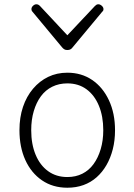

<svg xmlns="http://www.w3.org/2000/svg" viewBox="-20 -859 629 898"><path d="M295 19Q227 19 176.5 -15.5Q126 -50 98.5 -110.5Q71 -171 71 -250Q71 -310 87.5 -359Q104 -408 134.5 -444Q165 -480 205.5 -499.5Q246 -519 295 -519Q361 -519 411 -485Q461 -451 489.5 -390Q518 -329 518 -250Q518 -202 507.5 -161Q497 -120 478 -87Q459 -54 432 -30Q405 -6 370.5 6.5Q336 19 295 19ZM295 -31Q334 -31 365 -46.5Q396 -62 417.5 -91.5Q439 -121 451 -161.5Q463 -202 463 -250Q463 -315 442.5 -364.5Q422 -414 384.5 -441.5Q347 -469 295 -469Q256 -469 224.5 -453.5Q193 -438 171.5 -409Q150 -380 138 -339.5Q126 -299 126 -250Q126 -185 146.5 -135.5Q167 -86 205 -58.5Q243 -31 295 -31ZM440 -839Q448 -839 456 -832Q464 -825 464 -816Q464 -814 463 -810.5Q462 -807 458 -804L320 -638Q316 -632 310 -628.5Q304 -625 295 -625Q286 -625 280.5 -628.5Q275 -632 270 -638L132 -804Q129 -807 128 -810.5Q127 -814 127 -816Q127 -825 134.5 -832Q142 -839 150 -839Q155 -839 159 -837Q163 -835 167 -831L295 -694L424 -831Q428 -835 431.5 -837Q435 -839 440 -839Z"/></svg>

Font: Playwrite BE WAL ExtraLight
Style: Regular
Weight: 250
Version: Version 1.002